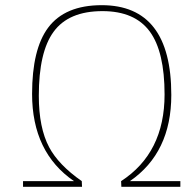

<svg xmlns="http://www.w3.org/2000/svg" viewBox="-20 -722 755 742"><path d="M266 -22Q104 -133 104 -359Q104 -532 166 -615Q231 -702 373 -702Q642 -702 642 -355Q642 -132 482 -22H677V0H449L448 -22Q616 -131 616 -357Q616 -522 559 -600Q501 -679 376 -679Q245 -679 187 -599Q130 -521 130 -352Q130 -228 170 -153Q206 -85 296 -22L297 0H69V-22Z"/></svg>

Font: Taylor Sans Thin
Style: Regular
Weight: 100
Italic angle: -8°
Designer: Natanael Gama
Version: Version 1.001 September 8, 2015